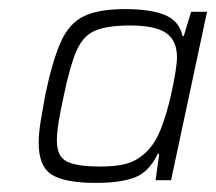

<svg xmlns="http://www.w3.org/2000/svg" viewBox="-20 -714 475 422"><path d="M191 -312Q123 -312 94 -330Q65 -348 65 -400Q65 -420 69 -445Q73 -470 79 -503Q95 -580 113.5 -621.5Q132 -663 164.5 -678.5Q197 -694 255 -694Q311 -694 342.5 -681Q374 -668 381 -635H384L400 -688H435L356 -318H322L330 -376H327Q307 -335 275 -323.5Q243 -312 191 -312ZM200 -348Q250 -348 274.5 -360.5Q299 -373 316 -397Q328 -414 337.5 -441Q347 -468 354 -497.5Q361 -527 365 -551.5Q369 -576 369 -588Q369 -625 345 -641.5Q321 -658 266 -658Q217 -658 190 -647Q163 -636 148.5 -603Q134 -570 120 -503Q113 -471 109 -446.5Q105 -422 105 -405Q105 -370 127 -359Q149 -348 200 -348Z"/></svg>

Font: Saira ExtraLight
Style: Italic
Weight: 200
Italic angle: -12°
Designer: Hector Gatti with collaboration of the Omnibus-Type team
Foundry: Omnibus-Type
Version: Version 1.100; ttfautohint (v1.8.3)